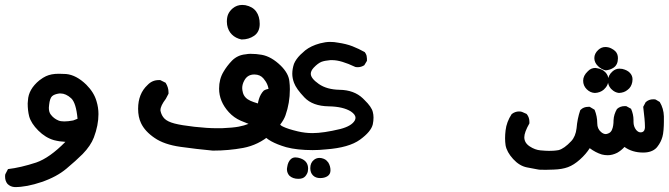

<svg xmlns="http://www.w3.org/2000/svg" viewBox="-38 -429 2686 771"><path d="M-17.6 280.3Q-17.6 272.5 -16.6 270.5L-5.9 250Q44.9 244.1 107.4 223.6Q161.1 205.1 224.6 140.6Q201.2 139.6 178.7 133.8Q144.5 124 115.7 95.2Q86.9 66.4 79.1 38.1Q73.2 14.6 73.2 -13.7Q73.2 -19.5 74.2 -25.4Q76.2 -70.3 120.1 -106.4Q135.7 -118.2 146.5 -123Q157.2 -127.9 169.9 -130.4Q182.6 -132.8 198.7 -132.8Q214.8 -132.8 227.5 -131.8Q268.6 -127.9 308.6 -88.9Q339.8 -57.6 349.6 -22.5Q357.4 2.9 357.4 29.3Q357.4 74.2 338.9 123Q326.2 156.2 293.9 189.5Q267.6 215.8 228.5 248.5Q189.5 281.2 129.4 301.8Q69.3 322.3 21.5 322.3Q3.9 321.3 -7.8 309.6Q-17.6 297.9 -17.6 280.3ZM205.1 -53.7Q203.1 -53.7 200.2 -53.7Q179.7 -50.8 170.9 -42.5Q162.1 -34.2 159.2 -7.8Q158.2 -2 158.2 3.9Q158.2 21.5 166 31.2Q177.7 46.9 196.3 54.7Q205.1 58.6 220.2 58.6Q235.4 58.6 255.9 54.7L273.4 47.9Q267.6 -15.6 248 -34.2Q226.6 -53.7 205.1 -53.7Z M516.6 7.8Q516.6 -52.7 554.7 -87.9Q573.2 -107.4 599.6 -107.4Q601.6 -107.4 605.5 -107.4L627 -96.7Q638.7 -78.1 638.7 -58.6Q638.7 -56.6 638.7 -52.7L627.9 -32.2Q606.4 -3.9 606.4 12.7Q606.4 14.6 606.4 15.6Q610.4 35.2 622.6 47.4Q634.8 59.6 662.6 66.9Q690.4 74.2 742.7 80.1Q794.9 85.9 832 85.9Q842.8 85.9 852.5 85.9Q897.5 84 920.4 79.6Q943.4 75.2 960 68.4Q944.3 62.5 928.7 55.7Q901.4 43.9 880.9 21.5Q841.8 -21.5 841.8 -73.2Q841.8 -111.3 859.4 -140.6Q873 -164.1 893.6 -185.5Q916 -208 948.2 -210.9Q959 -212.9 966.8 -212.9Q991.2 -212.9 1012.7 -209Q1051.8 -202.1 1089.8 -165Q1121.1 -133.8 1124 -102.5Q1126 -86.9 1126 -70.3Q1126 -15.6 1108.4 34.2Q1095.7 70.3 1047.9 111.8Q1000 153.3 938.5 165Q879.9 175.8 817.4 175.8Q817.4 175.8 816.4 175.8Q752 169.9 686.5 160.6Q621.1 151.4 583 125Q543.9 98.6 528.3 65.4Q516.6 41 516.6 7.8ZM1041 -61.5Q1041 -88.9 1020.5 -113.3Q1006.8 -129.9 983.4 -129.9Q956.1 -129.9 943.4 -106.4Q934.6 -90.8 934.6 -75.2Q934.6 -67.4 937.5 -56.6Q943.4 -35.2 967.3 -24.4Q991.2 -13.7 1030.3 -5.9Q1041 -41 1041 -61.5ZM931.6 -270.5Q908.2 -275.4 893.1 -290.5Q877.9 -305.7 874 -329.1Q873 -336.9 873 -341.8Q873 -359.4 877.9 -371.1Q883.8 -384.8 896.5 -395.5Q913.1 -409.2 934.6 -409.2Q940.4 -409.2 947.3 -408.2Q976.6 -402.3 990.7 -382.8Q1004.9 -363.3 1004.9 -333Q1004.9 -300.8 982.4 -285.2Q960.9 -270.5 932.6 -270.5Z M1114.3 252.9Q1114.3 251 1114.3 248.5Q1114.3 246.1 1115.2 242.2Q1118.2 220.7 1129.9 210Q1137.7 203.1 1147.9 203.1Q1158.2 203.1 1168.9 207Q1199.2 217.8 1199.2 248Q1199.2 259.8 1195.3 267.6Q1191.4 275.4 1187.5 279.3Q1178.7 289.1 1160.2 289.1Q1137.7 289.1 1124 276.4Q1115.2 266.6 1114.3 252.9ZM1208 246.1Q1208 224.6 1222.7 212.9Q1232.4 205.1 1245.1 205.1Q1252 205.1 1260.3 208Q1268.6 210.9 1273.4 215.8Q1278.3 220.7 1280.3 223.6Q1289.1 238.3 1289.1 254.9Q1289.1 270.5 1277.3 278.3Q1265.6 286.1 1247.6 286.1Q1229.5 286.1 1218.8 275.4Q1208 264.6 1208 246.1ZM1021.5 -65.4Q1033.2 -72.3 1045.9 -72.3Q1052.7 -72.3 1055.7 -71.3L1072.3 -63.5Q1078.1 -53.7 1079.1 -47.9Q1080.1 -42 1080.1 -37.6Q1080.1 -33.2 1078.1 -14.2Q1076.2 4.9 1076.2 23.9Q1076.2 43 1078.1 53.7Q1082 72.3 1097.7 79.1Q1117.2 88.9 1158.2 98.6Q1187.5 105.5 1216.8 105.5Q1260.7 105.5 1329.1 88.9Q1374 77.1 1386.7 54.7Q1389.6 48.8 1389.6 43.9Q1389.6 31.2 1371.1 18.6Q1339.8 -1 1282.2 -2Q1217.8 -2.9 1184.6 -37.6Q1151.4 -72.3 1142.6 -96.7Q1135.7 -115.2 1135.7 -132.8Q1135.7 -152.3 1142.6 -172.9Q1150.4 -191.4 1168 -209Q1176.8 -216.8 1187.5 -226.6Q1210.9 -245.1 1247.1 -254.9Q1269.5 -260.7 1287.1 -260.7Q1304.7 -260.7 1318.4 -257.8Q1352.5 -252.9 1377.4 -243.2Q1402.3 -233.4 1426.8 -219.7Q1432.6 -211.9 1434.1 -205.1Q1435.5 -198.2 1435.5 -193.8Q1435.5 -189.5 1435.5 -184.6L1424.8 -167Q1412.1 -159.2 1399.4 -159.2Q1391.6 -159.2 1388.7 -160.2Q1331.1 -187.5 1296.9 -187.5Q1292 -187.5 1288.1 -187.5Q1265.6 -185.5 1252.9 -180.7Q1238.3 -174.8 1221.7 -157.2Q1210 -144.5 1210 -132.8Q1210 -114.3 1242.2 -91.8Q1274.4 -69.3 1326.2 -68.4Q1383.8 -67.4 1418.9 -34.2L1425.8 -27.3Q1454.1 0 1459 20.5Q1461.9 31.2 1461.9 43Q1461.9 56.6 1459 70.3Q1452.1 99.6 1407.7 131.8Q1363.3 164.1 1270.5 170.9Q1243.2 173.8 1217.8 173.8Q1155.3 173.8 1111.3 162.1Q1038.1 140.6 1016.6 109.4Q995.1 78.1 995.1 19.5Q995.1 -39.1 1021.5 -65.4Z M2544.9 183.6Q2501 183.6 2469.7 161.1Q2456.1 175.8 2440.4 184.6Q2420.9 194.3 2402.3 194.3Q2390.6 194.3 2378.9 191.4Q2353.5 183.6 2330.1 166Q2315.4 189.5 2291 211.4Q2266.6 233.4 2242.7 242.2Q2218.8 251 2185.5 252Q2167 252.9 2153.3 252.9Q2131.8 252.9 2127.4 252.4Q2123 252 2116.7 250.5Q2110.4 249 2103.5 248Q2090.8 245.1 2078.1 243.2Q2047.9 237.3 2022.5 209.5Q1997.1 181.6 1992.2 154.3Q1990.2 140.6 1990.2 126Q1990.2 111.3 1992.2 94.7Q1996.1 60.5 2016.6 29.3Q2030.3 18.6 2045.9 18.6Q2054.7 18.6 2058.6 20.5L2076.2 28.3L2078.1 30.3Q2087.9 43 2087.9 60.5Q2087.9 62.5 2087.9 66.4Q2067.4 102.5 2067.4 122.1Q2067.4 144.5 2088.9 158.7Q2110.4 172.9 2132.3 174.8Q2154.3 176.8 2166.5 176.8Q2178.7 176.8 2184.1 176.3Q2189.5 175.8 2194.8 175.3Q2200.2 174.8 2205.1 173.8Q2227.5 168 2255.9 137.7Q2273.4 119.1 2277.3 85.9Q2280.3 47.9 2292 13.7L2293.9 11.7Q2305.7 0 2324.2 0Q2326.2 0 2330.1 0L2349.6 11.7Q2360.4 38.1 2360.4 66.4Q2360.4 87.9 2375 100.6Q2384.8 109.4 2394.5 109.4Q2397.5 109.4 2403.3 107.4Q2409.2 105.5 2413.6 101.1Q2418 96.7 2419.9 90.8Q2425.8 77.1 2425.8 53.7Q2426.8 30.3 2439.5 8.8Q2452.1 -2.9 2470.7 -2.9Q2472.7 -2.9 2476.6 -2.9L2496.1 7.8Q2505.9 30.3 2505.9 52.7V60.5Q2505.9 79.1 2516.6 92.8L2519.5 95.7Q2526.4 102.5 2534.2 102.5Q2549.8 102.5 2551.8 85Q2551.8 82 2551.8 77.1Q2551.8 55.7 2544.9 0L2554.7 -18.6Q2567.4 -30.3 2585 -30.3Q2591.8 -30.3 2594.7 -29.3L2611.3 -19.5Q2627 6.8 2627.9 38.1Q2627.9 45.9 2627.9 60.5Q2627.9 75.2 2626.5 92.8Q2625 110.4 2622.1 120.1Q2616.2 141.6 2602.5 159.2L2597.7 165Q2579.1 183.6 2544.9 183.6ZM2322.3 -142.6Q2335 -156.2 2352.5 -156.2Q2355.5 -156.2 2358.4 -155.3Q2379.9 -152.3 2392.6 -139.2Q2405.3 -126 2405.3 -109.4Q2405.3 -85.9 2386.7 -69.3Q2372.1 -56.6 2350.6 -55.7Q2332 -56.6 2317.9 -70.8Q2303.7 -85 2303.7 -105Q2303.7 -125 2322.3 -142.6ZM2403.3 -103.5Q2403.3 -126 2420.9 -141.6Q2433.6 -153.3 2449.2 -153.3Q2455.1 -153.3 2460.9 -152.3Q2481.4 -147.5 2491.7 -136.2Q2502 -125 2502 -110.4Q2502 -105.5 2501 -99.6Q2497.1 -79.1 2482.4 -68.4Q2468.8 -56.6 2447.3 -55.7Q2430.7 -57.6 2418 -70.3L2415 -73.2Q2403.3 -86.9 2403.3 -103.5ZM2364.3 -228.5Q2377 -240.2 2392.6 -240.2Q2405.3 -240.2 2416 -234.9Q2426.8 -229.5 2432.6 -223.6Q2443.4 -212.9 2443.4 -195.3Q2443.4 -168.9 2425.8 -157.2Q2413.1 -148.4 2394.5 -146.5Q2377.9 -149.4 2363.3 -163.6Q2348.6 -177.7 2348.6 -195.8Q2348.6 -213.9 2364.3 -228.5Z"/></svg>

Font: JasonHandwriting2
Style: SemiBold
Weight: 600
Version: Version 1.04.7